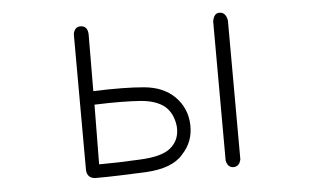

<svg xmlns="http://www.w3.org/2000/svg" viewBox="-43 -601 1086 664"><g transform="rotate(-5 500.0 -269.0)"><path d="M768 -26Q763 -1 742 -1Q722 -1 717 -26L716 -509Q721 -539 742 -537Q762 -536 767 -508ZM232 -507Q237 -534 260 -532Q282 -530 283 -502L282 -305Q336 -307 379.5 -306.5Q423 -306 457 -303Q525 -297 564 -258Q604 -218 606 -160Q608 -101 568 -59Q531 -15 438 -10Q392 -8 348 -6.5Q304 -5 264 -5Q235 -6 233 -35ZM418 -55Q500 -58 530 -85Q562 -112 559 -158Q554 -204 525 -229Q495 -253 441 -257Q414 -259 374.5 -259.5Q335 -260 282 -258L280 -51Q312 -51 346.5 -52Q381 -53 418 -55Z"/></g></svg>

Font: Yomogi
Style: Regular
Weight: 400
Designer: satsuyako
Foundry: satsuyako
Version: Version 3.100